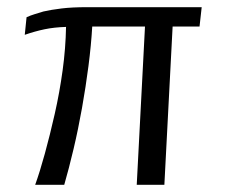

<svg xmlns="http://www.w3.org/2000/svg" viewBox="-20 -515 640 535"><path d="M78 0Q91 -36 105 -87Q119 -138 132.5 -197.5Q146 -257 154.5 -319Q163 -381 164 -440Q131 -439 104.5 -433.5Q78 -428 49 -418L54 -467Q65 -472 76.5 -475.5Q88 -479 101 -483Q123 -488 152 -491.5Q181 -495 223 -495H542L536 -441H461L438 0H361L384 -441H237Q234 -389 226.5 -331Q219 -273 208.5 -214Q198 -155 185 -100Q172 -45 159 0Z"/></svg>

Font: Alumni Sans Medium
Style: Italic
Weight: 500
Italic angle: -8°
Designer: Robert E. Leuschke
Foundry: Robert E. Leuschke
Version: Version 1.016